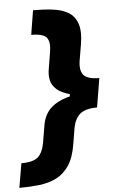

<svg xmlns="http://www.w3.org/2000/svg" viewBox="-82 -814 630 992"><g transform="rotate(-5 232.5 -318.0)"><path d="M423.8 -308.6Q337.9 -308.6 287.1 -321.5Q236.3 -334.5 212.2 -356.2Q188 -377.9 182.6 -404.5Q177.2 -431.2 181.6 -457.5L196.8 -550.8Q205.1 -599.6 188 -622.8Q170.9 -646 107.4 -646L127.9 -772Q182.6 -772 229.5 -766.4Q276.4 -760.7 309.6 -741.5Q342.8 -722.2 356.7 -681.4Q370.6 -640.6 358.4 -570.3L345.7 -495.6Q336.4 -442.4 356.7 -417.7Q377 -393.1 438.5 -393.1ZM-22.5 136.2 -1 10.3Q62.5 10.3 86.9 -13.2Q111.3 -36.6 119.6 -85L135.3 -177.7Q139.6 -204.6 154.1 -231.2Q168.5 -257.8 199.7 -279.3Q231 -300.8 286.1 -314Q341.3 -327.1 427.2 -327.1L413.6 -242.7Q352.1 -242.7 323.7 -217.8Q295.4 -192.9 287.1 -139.6L274.9 -65.4Q263.7 4.9 236.1 45.7Q208.5 86.4 169.2 105.7Q129.9 125 81.1 130.6Q32.2 136.2 -22.5 136.2ZM413.6 -242.7H266.1L291.5 -393.1H438.5Z"/></g></svg>

Font: Inter ExtraBold
Style: Italic
Weight: 800
Italic angle: -9.3988°
Designer: Rasmus Andersson
Foundry: rsms
Version: Version 4.001;git-66647c0bb